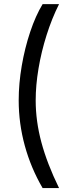

<svg xmlns="http://www.w3.org/2000/svg" viewBox="-20 -785 339 948"><path d="M72.3 -289.1Q72.3 -372.1 87.4 -460.2Q102.5 -548.3 129.2 -627.9Q155.8 -707.5 190.4 -764.6H271.5Q235.8 -693.4 210 -611.6Q184.1 -529.8 170.2 -447Q156.2 -364.3 156.2 -289.1Q156.2 -187.5 184.3 -82.5Q212.4 22.5 271.5 143.6H190.4Q132.8 44.9 102.5 -65.4Q72.3 -175.8 72.3 -289.1Z"/></svg>

Font: Inter Display
Style: Regular
Weight: 400
Designer: Rasmus Andersson
Foundry: rsms
Version: Version 4.000;git-37864ae